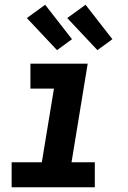

<svg xmlns="http://www.w3.org/2000/svg" viewBox="-20 -788 540 808"><path d="M29 0V-105H156L207 -415H108V-520H349L281 -105H379V0ZM390 -577 263 -712 340 -768 453 -623ZM220 -577 93 -712 170 -768 283 -623Z"/></svg>

Font: Iosevka SS04 Extrabold
Style: Italic
Weight: 800
Italic angle: -9°
Monospace: yes
Designer: Belleve Invis
Foundry: Belleve Invis
Version: Version 19.0.0; ttfautohint (v1.8.4)